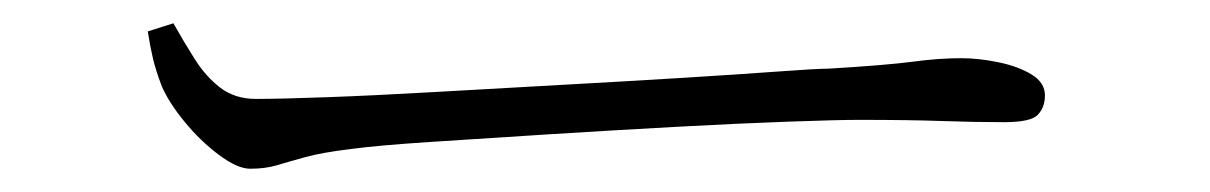

<svg xmlns="http://www.w3.org/2000/svg" viewBox="-20 -428 1040 165"><path d="M195 -283Q184 -283 168 -295Q152 -307 138.5 -323.5Q125 -340 119 -354Q114 -367 111.5 -377.5Q109 -388 107 -401L129 -408Q138 -392 147.5 -377Q157 -362 169.5 -352.5Q182 -343 200 -343Q221 -343 262 -344.5Q303 -346 355 -349Q407 -352 461.5 -355Q516 -358 565 -361Q614 -364 648 -366.5Q682 -369 692 -369Q742 -372 764.5 -375Q787 -378 806 -378Q821 -378 838 -374.5Q855 -371 866.5 -364Q878 -357 878 -346Q878 -336 872 -329.5Q866 -323 843 -323Q818 -323 789.5 -324Q761 -325 718 -325Q701 -325 658.5 -323.5Q616 -322 561 -319Q506 -316 450.5 -312.5Q395 -309 349.5 -306Q304 -303 282 -300Q257 -297 242.5 -293Q228 -289 218 -286Q208 -283 195 -283Z"/></svg>

Font: Noto Serif HK ExtraLight ExtraLight
Style: Regular
Weight: 250
Version: Version 2.003-H1;hotconv 1.1.1;makeotfexe 2.6.0